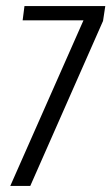

<svg xmlns="http://www.w3.org/2000/svg" viewBox="-20 -611 366 631"><path d="M13.8 0 254.3 -544.1H54.4L60.4 -591H326L318.6 -542.1L79.5 0Z"/></svg>

Font: Alumni Sans SC Thin
Style: Italic
Weight: 100
Italic angle: -8°
Designer: Robert E. Leuschke
Foundry: Robert E. Leuschke
Version: Version 1.016